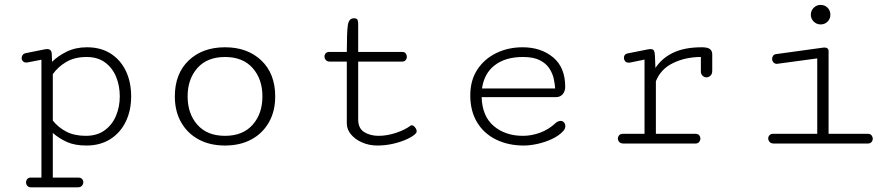

<svg xmlns="http://www.w3.org/2000/svg" viewBox="-20 -592 3673 792"><path d="M107.9 180.7Q97.7 180.7 92.5 174.3Q87.4 168 87.4 160.2Q87.4 152.8 92.3 146.7Q97.2 140.6 106.9 140.6H150.9V-345.7L98.1 -335.4Q95.7 -335 93.3 -334.5Q90.8 -334 88.4 -334Q79.6 -334 74.5 -339.6Q69.3 -345.2 69.3 -352.5Q69.3 -358.4 73 -364.5Q76.7 -370.6 85.4 -372.6L165.5 -388.7Q172.4 -389.6 174.3 -389.6Q192.4 -389.6 193.4 -370.6L194.8 -336.9Q218.3 -360.8 255.1 -378.9Q292 -397 338.4 -397Q396 -397 436.8 -370.8Q477.5 -344.7 499.3 -299.1Q521 -253.4 521 -194.3Q521 -136.2 498.8 -90.3Q476.6 -44.4 435.1 -18.1Q393.6 8.3 336.4 8.3Q289.1 8.3 257.1 -5.9Q225.1 -20 197.8 -43.5V140.6H303.2Q313.5 140.6 318.6 146.5Q323.7 152.3 323.7 159.7Q323.7 167.5 318.1 174.1Q312.5 180.7 301.3 180.7ZM333.5 -31.7Q380.4 -31.7 411.6 -54.4Q442.9 -77.1 458.5 -114.3Q474.1 -151.4 474.1 -194.3Q474.1 -238.3 459 -275.1Q443.8 -312 413.3 -334.5Q382.8 -356.9 337.4 -356.9Q288.1 -356.9 253.7 -336.7Q219.2 -316.4 197.8 -286.1V-94.7Q220.7 -65.9 253.9 -48.8Q287.1 -31.7 333.5 -31.7Z M908.2 8.3Q846.2 8.3 799.8 -16.6Q753.4 -41.5 727.3 -87.2Q701.2 -132.8 701.2 -194.3Q701.2 -288.1 758.3 -342.5Q815.4 -397 908.2 -397Q1001 -397 1058.1 -342.5Q1115.2 -288.1 1115.2 -194.3Q1115.2 -132.8 1089.1 -87.2Q1063 -41.5 1016.6 -16.6Q970.2 8.3 908.2 8.3ZM908.2 -31.7Q981.9 -31.7 1022.2 -77.4Q1062.5 -123 1062.5 -194.3Q1062.5 -265.6 1022.2 -311.3Q981.9 -356.9 908.2 -356.9Q834.5 -356.9 794.2 -311.3Q753.9 -265.6 753.9 -194.3Q753.9 -123 794.2 -77.4Q834.5 -31.7 908.2 -31.7Z M1536.6 8.3Q1502.9 8.3 1474.1 -4.2Q1445.3 -16.6 1428 -37.4Q1410.6 -58.1 1410.6 -82.5V-337.9H1340.8Q1329.6 -337.9 1324 -344.5Q1318.4 -351.1 1318.4 -358.9Q1318.4 -366.2 1323.5 -372.1Q1328.6 -377.9 1338.9 -377.9H1410.6Q1410.6 -456.5 1414.6 -486.6Q1418.5 -516.6 1439.9 -516.6Q1452.1 -516.6 1454.8 -510Q1457.5 -503.4 1457.5 -494.6V-377.9H1639.2Q1648.9 -377.9 1653.6 -371.6Q1658.2 -365.2 1658.2 -357.9Q1658.2 -350.1 1653.3 -344Q1648.4 -337.9 1638.7 -337.9H1457.5V-99.6Q1457.5 -62.5 1482.4 -47.1Q1507.3 -31.7 1541.5 -31.7Q1576.2 -31.7 1613.3 -43.9Q1650.4 -56.2 1672.9 -73.2Q1674.8 -75.2 1678.2 -75.2Q1685.1 -75.2 1691.9 -66.9Q1698.7 -58.6 1698.7 -50.3Q1698.7 -46.4 1696.3 -43Q1686.5 -31.2 1661.6 -19.3Q1636.7 -7.3 1603.8 0.5Q1570.8 8.3 1536.6 8.3Z M2141.1 8.3Q2076.2 8.3 2026.1 -16.4Q1976.1 -41 1948 -87.4Q1919.9 -133.8 1919.9 -198.7Q1919.9 -261.2 1949.5 -305.7Q1979 -350.1 2028.1 -373.5Q2077.1 -397 2135.7 -397Q2211.4 -397 2261.5 -355.5Q2311.5 -314 2311.5 -233.9Q2311.5 -215.8 2301.3 -203.6Q2291 -191.4 2273.9 -191.4H1966.8Q1969.2 -111.8 2017.1 -71.8Q2064.9 -31.7 2137.2 -31.7Q2172.9 -31.7 2208.5 -44.9Q2244.1 -58.1 2272.5 -85Q2282.7 -93.3 2292.5 -93.3Q2301.3 -93.3 2306.6 -86.9Q2312 -80.6 2312 -71.8Q2312 -61 2303.2 -51.3Q2285.2 -31.7 2256.8 -18.6Q2228.5 -5.4 2197.5 1.5Q2166.5 8.3 2141.1 8.3ZM1968.3 -227.1H2270Q2269 -245.1 2264.2 -267.3Q2259.3 -289.6 2245.8 -310.1Q2232.4 -330.6 2206.3 -343.8Q2180.2 -356.9 2136.7 -356.9Q2065.4 -356.9 2021.2 -323.2Q1977.1 -289.6 1968.3 -227.1Z M2551.3 0Q2540 0 2534.4 -6.3Q2528.8 -12.7 2528.8 -20.5Q2528.8 -27.8 2533.9 -33.9Q2539.1 -40 2549.3 -40H2638.7V-346.2L2579.1 -334Q2577.1 -333.5 2573.2 -333.5Q2563.5 -333.5 2558.6 -339.6Q2553.7 -345.7 2553.7 -353Q2553.7 -368.7 2568.4 -371.6L2651.9 -388.2Q2658.7 -389.6 2663.1 -389.6Q2674.8 -389.6 2678 -382.1Q2681.2 -374.5 2681.6 -362.3L2683.6 -311.5Q2709.5 -351.6 2756.3 -374.3Q2803.2 -397 2875 -397Q2899.4 -397 2908.7 -389.4Q2918 -381.8 2918 -367.7V-300.3Q2918 -286.6 2910.6 -279.8Q2903.3 -272.9 2894 -272.9Q2885.7 -272.9 2878.4 -279.3Q2871.1 -285.6 2871.1 -298.3V-356.9Q2808.6 -356.9 2757.1 -332.3Q2705.6 -307.6 2685.5 -256.8V-40H2849.6Q2859.4 -40 2864.3 -33.9Q2869.1 -27.8 2869.1 -20Q2869.1 -12.7 2864 -6.3Q2858.9 0 2849.1 0Z M3365.2 -491.2Q3348.6 -491.2 3336.7 -502.9Q3324.7 -514.6 3324.7 -531.2Q3324.7 -548.3 3336.7 -560.1Q3348.6 -571.8 3365.2 -571.8Q3382.3 -571.8 3393.8 -560.1Q3405.3 -548.3 3405.3 -531.2Q3405.3 -514.6 3393.8 -502.9Q3382.3 -491.2 3365.2 -491.2ZM3171.4 0Q3160.2 0 3154.5 -6.6Q3148.9 -13.2 3148.9 -21Q3148.9 -28.3 3154.1 -34.2Q3159.2 -40 3169.4 -40H3351.1V-351.1L3188.5 -329.1Q3187.5 -329.1 3186.8 -328.9Q3186 -328.6 3185.1 -328.6Q3175.3 -328.6 3170.2 -335Q3165 -341.3 3165 -349.1Q3165 -356 3168.9 -361.8Q3172.9 -367.7 3180.7 -368.7L3375 -395.5Q3376.5 -396 3380.4 -396Q3397.9 -396 3397.9 -380.4V-40H3560.5Q3570.3 -40 3575.2 -33.7Q3580.1 -27.3 3580.1 -20Q3580.1 -12.2 3575 -6.1Q3569.8 0 3560.1 0Z"/></svg>

Font: Cutive Mono
Style: Regular
Weight: 400
Designer: Vernon Adams
Foundry: Vernon Adams
Version: Version 1.110; ttfautohint (v1.8.4.7-5d5b)